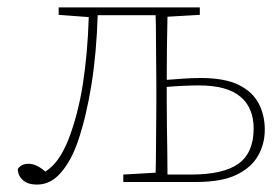

<svg xmlns="http://www.w3.org/2000/svg" viewBox="-20 -490 754 517"><path d="M80 7Q54 7 41 -5.5Q28 -18 28 -35Q37 -49 57 -49Q78 -49 102 -28Q121 -40 135.5 -60Q150 -80 163 -111Q190 -180 203 -263Q216 -346 219 -444L138 -450V-470H518V-450L431 -445Q430 -410 429.5 -362Q429 -314 429 -275Q452 -277 477 -278.5Q502 -280 520 -280Q585 -280 622.5 -261.5Q660 -243 676.5 -211.5Q693 -180 693 -141Q693 -102 674.5 -70Q656 -38 616 -19Q576 0 509 0H312V-20L399 -25Q400 -51 400 -84.5Q400 -118 400.5 -151Q401 -184 401 -210V-260Q401 -287 400.5 -321.5Q400 -356 400 -390Q400 -424 399 -449H243Q240 -347 226 -260.5Q212 -174 189 -107Q171 -56 143.5 -24.5Q116 7 80 7ZM429 -210Q429 -183 429.5 -148.5Q430 -114 430.5 -80Q431 -46 431 -20H494Q582 -20 622.5 -49.5Q663 -79 663 -144Q663 -200 627 -230Q591 -260 515 -260Q499 -260 475.5 -259Q452 -258 429 -256Z"/></svg>

Font: Source Serif Pro ExtraLight
Style: Regular
Weight: 200
Designer: Frank Grießhammer
Foundry: Adobe Systems Incorporated
Version: Version 3.001;hotconv 1.0.111;makeotfexe 2.5.65597